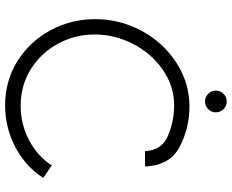

<svg xmlns="http://www.w3.org/2000/svg" viewBox="-98 -793 908 752"><g transform="rotate(90 356.0 -417.0)"><path d="M55 -336Q55 -433 101 -518Q147 -603 226 -654Q305 -705 397 -705Q481 -705 554.5 -667Q628 -629 632 -531H572Q569 -597 511.5 -621Q454 -645 392 -645Q317 -645 253 -600.5Q189 -556 152 -484Q115 -412 115 -333Q115 -257 151 -190.5Q187 -124 250.5 -84Q314 -44 394 -44Q467 -44 529.5 -77Q592 -110 628 -166L677 -132Q630 -61 554 -22Q478 17 393 17Q297 17 220 -31Q143 -79 99 -160Q55 -241 55 -336ZM335 -808Q335 -826 347.5 -838.5Q360 -851 377 -851Q395 -851 407.5 -838.5Q420 -826 420 -808Q420 -791 407.5 -778.5Q395 -766 377 -766Q360 -766 347.5 -778.5Q335 -791 335 -808Z"/></g></svg>

Font: Bellota Text
Style: Regular
Weight: 400
Designer: Kemie Guaida
Foundry: Kemie Guaida
Version: Version 4.001